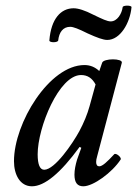

<svg xmlns="http://www.w3.org/2000/svg" viewBox="-20 -640 481 673"><path d="M184 -498C187 -527 201 -546 226 -546C237 -546 255 -539 287 -523C320 -508 342 -500 356 -500C401 -500 436 -559 441 -615C441 -622 411 -622 410 -615C407 -592 391 -565 368 -565C356 -565 339 -573 308 -588C277 -604 254 -611 238 -611C194 -611 159 -575 153 -498C153 -490 182 -490 184 -498ZM92 13C136 13 192 -33 259 -125L265 -122L250 -80C245 -63 241 -45 241 -28C241 0 251 13 272 13C307 13 373 -35 403 -81C407 -88 386 -106 380 -99C356 -73 339 -57 328 -57C321 -57 317 -62 317 -72C317 -78 318 -84 321 -94L407 -420C411 -436 343 -436 338 -420L328 -391C313 -405 296 -412 276 -412C153 -412 29 -209 29 -75C29 -28 50 13 92 13ZM135 -45C120 -45 112 -63 112 -99C112 -194 187 -377 264 -377C287 -377 303 -366 315 -344L294 -268C286 -239 274 -210 258 -180C234 -136 172 -45 135 -45Z"/></svg>

Font: Junicode Two Beta SemiCondensed Medium
Style: Italic
Weight: 500
Width: 4
Italic angle: -10°
Version: Version 1.063